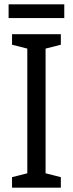

<svg xmlns="http://www.w3.org/2000/svg" viewBox="-20 -939 340 893"><path d="M263 -66H36V-115L107 -133V-713L36 -731V-780H263V-731L192 -713V-133L263 -115ZM279 -919V-855H20V-919Z"/></svg>

Font: Noto Sans Malayalam UI Condensed
Style: Regular
Weight: 400
Width: 3
Designer: Jelle Bosma - Monotype Design Team
Foundry: Monotype Imaging Inc.
Version: Version 2.104; ttfautohint (v1.8.4.7-5d5b)